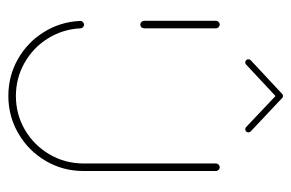

<svg xmlns="http://www.w3.org/2000/svg" viewBox="-142 -572 714 471"><g transform="rotate(90 215.5 -337.0)"><path d="M40.7 -323.7Q37 -323.7 34.3 -326.5Q31.5 -329.3 31.5 -333V-509.3Q31.5 -513 34.3 -515.7Q37 -518.5 40.7 -518.5Q44.4 -518.5 47.2 -515.7Q50 -513 50 -509.3V-333Q50 -329.3 47.4 -326.5Q44.8 -323.7 40.7 -323.7ZM390.7 -518.5Q394.4 -518.5 397.2 -515.7Q400 -513 400 -509.3V-184.4Q400 -134.1 375.4 -91.9Q350.7 -49.6 308.3 -24.8Q265.9 0 215.9 0Q167 0 125.7 -23.3Q84.4 -46.7 59.3 -87Q34.1 -127.4 31.9 -175.6Q31.5 -179.3 34.3 -182.4Q37 -185.6 41.1 -185.6Q44.8 -185.6 47.4 -183Q50 -180.4 50 -176.7Q52.2 -133.3 74.8 -97Q97.4 -60.7 134.8 -39.6Q172.2 -18.5 215.9 -18.5Q261.1 -18.5 299.1 -40.7Q337 -63 359.3 -101.1Q381.5 -139.3 381.5 -184.4V-509.3Q381.5 -513 384.3 -515.7Q387 -518.5 390.7 -518.5ZM215.9 -673.7Q219.3 -673.7 221.5 -671.5Q223.7 -669.3 223.7 -665.9Q223.7 -662.6 221.5 -660.4L138.9 -583.3Q136.7 -581.1 133.7 -581.1Q130.4 -581.1 128.1 -583.3Q125.9 -585.6 125.9 -588.9Q125.9 -592.2 128.1 -594.4L210.7 -671.5Q213 -673.7 215.9 -673.7ZM221.5 -671.1 303 -594.4Q305.2 -592.2 305.2 -588.9Q305.2 -585.6 303 -583.3Q300.7 -581.1 297.4 -581.1Q294.4 -581.1 292.2 -583.3L211.1 -660Z"/></g></svg>

Font: 26F Galaxy Sans Hairline
Style: Regular
Weight: 50
Designer: C₂₉H₂₅N₃O₅
Version: Version 1.100